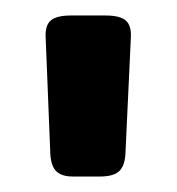

<svg xmlns="http://www.w3.org/2000/svg" viewBox="-20 -719 228 248"><path d="M45 -520 39 -670Q38 -686 45.5 -692.5Q53 -699 72 -699H116Q135 -699 142.5 -692.5Q150 -686 149 -670L142 -520Q141 -504 133.5 -497.5Q126 -491 109 -491H74Q60 -491 53 -497.5Q46 -504 45 -520Z"/></svg>

Font: Mitr
Style: Regular
Weight: 400
Designer: Thanarat Vachiruckul
Foundry: Cadson Demak
Version: Version 1.003